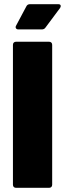

<svg xmlns="http://www.w3.org/2000/svg" viewBox="-20 -900 312 920"><path d="M57 -700H215Q222 -700 226 -696Q230 -692 230 -685V-15Q230 -8 226 -4Q222 0 215 0H57Q50 0 46 -4Q42 -8 42 -15V-685Q42 -692 46 -696Q50 -700 57 -700ZM124 -880H259Q271 -880 271 -871Q271 -867 268 -862L198 -768Q192 -759 180 -759H68Q60 -759 56.5 -764.5Q53 -770 57 -777L106 -869Q111 -880 124 -880Z"/></svg>

Font: Barlow Black
Style: Regular
Weight: 900
Designer: Jeremy Tribby
Foundry: Tribby Type
Version: Version 1.422